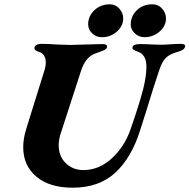

<svg xmlns="http://www.w3.org/2000/svg" viewBox="-20 -859 881 893"><path d="M88 -174Q88 -214 101 -256L188 -536Q193 -553 193 -567Q193 -608 161 -618Q140 -624 140 -635Q140 -644 149 -649.5Q158 -655 172 -655Q207 -655 243 -652Q287 -650 307 -650Q326 -650 378 -652Q434 -654 455 -654Q478 -654 478 -643Q478 -634 468 -628Q458 -622 439 -616L418 -608Q377 -591 357 -530L262 -237Q253 -209 253 -184Q253 -132 286 -100Q319 -68 368 -68Q441 -68 500.5 -123Q560 -178 588 -260Q629 -378 646 -445Q661 -506 661 -547Q661 -574 653.5 -589.5Q646 -605 632 -614Q626 -617 616.5 -620.5Q607 -624 601.5 -627.5Q596 -631 596 -636Q596 -654 630 -654Q660 -654 690 -652L731 -651Q749 -651 773 -653Q799 -655 820 -655Q841 -655 841 -645Q841 -627 807 -618Q770 -608 752 -590.5Q734 -573 721 -534Q696 -460 660 -342L633 -257Q593 -127 517 -56.5Q441 14 318 14Q210 14 149 -37.5Q88 -89 88 -174ZM390 -746Q390 -784 419 -811.5Q448 -839 491 -839Q517 -839 535 -819Q553 -799 553 -773Q553 -738 523.5 -712Q494 -686 454 -686Q427 -686 408.5 -704Q390 -722 390 -746ZM588 -745Q588 -784 616.5 -811.5Q645 -839 689 -839Q716 -839 734 -819Q752 -799 752 -773Q752 -738 722 -712Q692 -686 652 -686Q626 -686 607 -704Q588 -722 588 -745Z"/></svg>

Font: EB Garamond ExtraBold
Style: Italic
Weight: 800
Italic angle: -17.2°
Designer: Georg Duffner and Octavio Pardo
Foundry: Georg Duffner
Version: Version 1.000